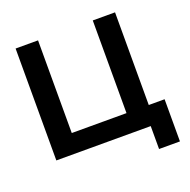

<svg xmlns="http://www.w3.org/2000/svg" viewBox="-140 -806 1070 1080"><g transform="rotate(-20 395.0 -266.5)"><path d="M65.9 0V-669.9H200.2V-115.2H527.8V-669.9H661.1V-115.2H755.9V137.2H630.9V0Z"/></g></svg>

Font: LT Wave Text Bold
Style: Regular
Weight: 700
Designer: Daniel Lyons
Version: Version 2.5 (Glyphs App)